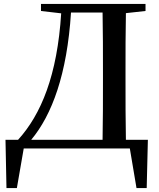

<svg xmlns="http://www.w3.org/2000/svg" viewBox="-20 -757 812 979"><path d="M139 -44C245 -171 322 -378 342 -693H503C505 -594 505 -494 505 -392V-348C505 -244 505 -143 503 -44ZM622 -44C620 -143 620 -244 620 -348V-392C620 -493 620 -592 622 -690L722 -701V-737H189V-701L292 -689C272 -373 190 -174 72 -44H8L13 202H66L101 0H642L676 202H728L734 -44Z"/></svg>

Font: Source Han Serif CN SemiBold
Style: Regular
Weight: 600
Designer: Ryoko NISHIZUKA 西塚涼子 (kana & ideographs); Frank Grießhammer (Latin, Greek & Cyrillic); Wenlong ZHANG 张文龙 (bopomofo); San
Foundry: Adobe Systems Incorporated
Version: Version 1.000;PS 1;hotconv 16.6.53;makeotf.lib2.5.65590